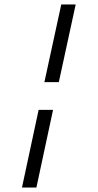

<svg xmlns="http://www.w3.org/2000/svg" viewBox="-20 -720 440 865"><path d="M180 -350 256 -700H321L245 -350ZM219 -225 144 125H79L154 -225Z"/></svg>

Font: Epunda Sans
Style: Italic
Weight: 400
Italic angle: -12.0243°
Designer: Simon Atzbach
Foundry: typofactur
Version: Version 2.204; ttfautohint (v1.8.4.7-5d5b)